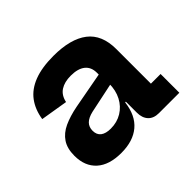

<svg xmlns="http://www.w3.org/2000/svg" viewBox="-109 -905 713 713"><g transform="rotate(-45 247.0 -549.0)"><path d="M367.1 -338Q339.8 -338 325.1 -353.9Q310.5 -369.8 310.5 -397.3V-485.1L318.9 -499.4L314.2 -547.4L310.5 -575V-606.8Q310.5 -636.7 290.8 -652.4Q271.2 -668 234 -668Q200.8 -668 179.7 -654.3Q158.7 -640.6 152.5 -611.1L45.2 -628.8Q51.9 -672.5 74.6 -703.1Q97.3 -733.7 138.4 -749.6Q179.5 -765.5 240.8 -765.5Q329.9 -765.5 376.8 -729.6Q423.6 -693.7 423.6 -618V-436.5H474.4V-338ZM164.3 -332Q100.7 -332 67 -362.5Q33.2 -393 33.2 -448Q33.2 -486.3 49.3 -510.5Q65.5 -534.8 95.7 -548.8Q126 -562.8 168.2 -571L334.2 -601.8V-545L196.5 -516Q171.1 -510.1 158.9 -497.9Q146.7 -485.7 146.7 -466Q146.7 -444.7 160.6 -434.1Q174.5 -423.6 200.3 -423.6Q233.4 -423.6 259.2 -439.3Q285 -455.1 299.6 -482.9Q314.2 -510.7 314.2 -547.4L334.2 -455H306.8Q299.5 -393.7 262.8 -362.8Q226.2 -332 164.3 -332Z"/></g></svg>

Font: Hepta Slab ExtraLight
Style: Regular
Weight: 200
Designer: Michael LaGattuta
Foundry: Michael LaGattuta
Version: Version 1.100